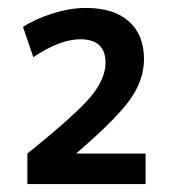

<svg xmlns="http://www.w3.org/2000/svg" viewBox="-20 -756 430 484"><path d="M246 -598Q246 -657 182 -657Q132 -657 64 -612L38 -688Q68 -708 112.5 -722Q157 -736 196 -736Q267 -736 305 -702Q343 -668 343 -607Q343 -555 308.5 -506Q274 -457 173 -370V-369H347V-292H49V-369Q171 -467 208.5 -512Q246 -557 246 -598Z"/></svg>

Font: Mplus 1p Bold
Style: Bold
Weight: 700
Version: Version 1.061